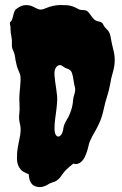

<svg xmlns="http://www.w3.org/2000/svg" viewBox="-20 -744 494 779"><path d="M437.5 -449.2Q429.7 -422.9 427.7 -406.2Q421.9 -375 414.6 -353Q407.2 -331.1 400.4 -299.3Q393.6 -267.6 382.8 -244.6Q372.1 -221.7 365.7 -210.9Q359.4 -200.2 354.5 -191.4Q342.8 -168.9 340.3 -157.2Q337.9 -145.5 333.5 -131.3Q329.1 -117.2 322.3 -103.5Q303.7 -72.3 277.3 -80.1Q244.1 -53.7 234.4 -38.6Q224.6 -23.4 216.8 -16.6Q209 -9.8 201.7 -6.8Q194.3 -3.9 187.5 -2Q180.7 0 173.8 4.9Q167 9.8 154.8 13.2Q142.6 16.6 129.9 13.7Q98.6 7.8 96.7 -37.1Q71.3 -46.9 64.5 -55.7Q48.8 -73.2 48.8 -101.1Q48.8 -128.9 52.2 -146Q55.7 -163.1 58.6 -178.7Q67.4 -216.8 61.5 -238.8Q55.7 -260.7 58.1 -279.8Q60.5 -298.8 59.1 -321.8Q57.6 -344.7 59.1 -362.3Q60.5 -379.9 62 -396Q63.5 -412.1 63.5 -425.8Q63.5 -439.5 57.6 -451.7Q51.8 -463.9 48.3 -476.6Q44.9 -489.3 43 -500Q40 -526.4 33.7 -538.1Q27.3 -549.8 28.3 -565.9Q29.3 -582 25.9 -598.1Q22.5 -614.3 22.9 -623.5Q23.4 -632.8 21 -643.1Q18.6 -653.3 22.5 -655.3Q28.3 -658.2 33.2 -679.7Q38.1 -701.2 44.9 -706.5Q51.8 -711.9 59.6 -716.3Q67.4 -720.7 77.1 -722.7Q99.6 -725.6 118.7 -714.8Q137.7 -704.1 147 -705.1Q156.2 -706.1 166 -710.9Q197.3 -723.6 226.6 -723.6Q255.9 -723.6 267.6 -720.2Q279.3 -716.8 286.1 -713.4Q293 -710 299.3 -706.5Q305.7 -703.1 317.9 -703.1Q330.1 -703.1 335.9 -697.3Q341.8 -691.4 347.2 -683.6Q352.5 -675.8 359.4 -668Q366.2 -660.2 377.4 -657.7Q388.7 -655.3 392.1 -652.8Q395.5 -650.4 397.5 -647Q399.4 -643.6 401.9 -638.7Q404.3 -633.8 415 -623.5Q425.8 -613.3 428.7 -594.2Q431.6 -575.2 441.4 -535.2Q451.2 -495.1 437.5 -449.2ZM252 -465.8Q245.1 -467.8 239.7 -471.7Q234.4 -475.6 229.5 -478.5Q218.8 -483.4 209 -472.7Q199.2 -461.9 201.2 -438Q203.1 -414.1 208 -384.3Q212.9 -354.5 211.9 -335Q210.9 -315.4 208.5 -296.9Q206.1 -278.3 203.6 -259.8Q201.2 -241.2 201.2 -223.1Q201.2 -205.1 206.1 -197.3Q210.9 -189.5 216.8 -189.9Q222.7 -190.4 228.5 -197.8Q234.4 -205.1 236.8 -222.2Q239.3 -239.3 249.5 -255.4Q259.8 -271.5 265.6 -288.1Q271.5 -304.7 272.9 -312.5Q274.4 -320.3 275.4 -326.7Q276.4 -333 276.9 -340.3Q277.3 -347.7 282.2 -363.3Q287.1 -378.9 283.7 -391.1Q280.3 -403.3 278.3 -418.9Q276.4 -434.6 272 -447.8Q267.6 -460.9 252 -465.8Z"/></svg>

Font: Creepster
Style: Regular
Weight: 400
Designer: Font Diner, Inc
Foundry: Font Diner, Inc
Version: Version 1.002